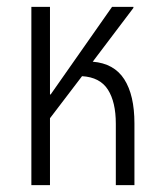

<svg xmlns="http://www.w3.org/2000/svg" viewBox="-20 -537 467 557"><path d="M71 0V-517H125V-263H127L305 -517H367V-514L249 -358Q311 -353 340.5 -307Q370 -261 370 -179V0H316V-178Q316 -241 293 -277Q270 -313 218 -316L125 -194V0Z"/></svg>

Font: Noto Sans Thai UI ExtCond Light
Style: Regular
Weight: 300
Width: 2
Designer: Monotype Design Team
Foundry: Monotype Imaging Inc.
Version: Version 2.000; ttfautohint (v1.8.4.7-5d5b)